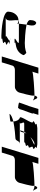

<svg xmlns="http://www.w3.org/2000/svg" viewBox="1066 -1816 568 2739"><g transform="rotate(90 1349.5 -446.0)"><path d="M147 -291C119 -201 422 -182 491 -182C598 -182 473 -188 561 -200C645 -212 534 -227 594 -244C667 -262 536 -276 588 -288C624 -296 590 -301 555 -304C587 -292 449 -244 510 -244H227C309 -244 249 -394 273 -426C263 -426 251 -425 236 -421C195 -409 151 -360 147 -291ZM267 -604C268 -664 303 -689 315 -676C346 -664 346 -623 341 -591L331 -541C288 -554 258 -574 267 -604ZM273 -426C276 -430 279 -432 284 -432H317L316 -404C316 -416 296 -425 273 -426ZM331 -541 317 -432H567C656 -432 479 -370 548 -370C655 -370 531 -376 619 -388C703 -400 745 -446 765 -494C770 -510 744 -525 735 -538C719 -537 689 -516 593 -516C561 -516 427 -522 331 -541ZM555 -304C530 -306 513 -307 529 -307C542 -307 552 -306 555 -304Z M785 -188H869L917 -344C922 -360 949 -375 976 -375H1218C1253 -375 1289 -403 1300 -438C1305 -454 1352 -627 1343 -640V-654H1325C1297 -654 1008 -640 1002 -622L1029 -710H945ZM1343 -654C1346 -678 1362 -694 1369 -694C1393 -694 1391 -660 1406 -646C1404 -638 1418 -638 1410 -632C1394 -647 1371 -653 1343 -654Z M1443 -438C1440 -428 1507 -420 1518 -420C1520 -420 1525 -427 1530 -438H1535L1549 -484C1572 -542 1598 -620 1600 -626C1601 -628 1598 -630 1594 -632L1618 -710H1534L1495 -583C1472 -525 1445 -444 1443 -438Z M1604 -298C1618 -299 1721 -306 1714 -316C1714 -329 1714 -341 1713 -353C1660 -339 1614 -321 1604 -298ZM1661 -445C1616 -445 1764 -632 1718 -632C1679 -650 1780 -664 1750 -676C1721 -689 1828 -695 1800 -695H2044C2016 -695 2121 -689 2083 -676C2046 -664 2140 -650 2088 -632C2042 -632 2115 -570 2069 -570C2017 -552 2099 -538 2037 -526C1976 -514 2050 -508 1987 -508H1873L1883 -541C1876 -530 1867 -519 1861 -508H1743C1697 -508 1771 -445 1724 -445H1840C1837 -433 1841 -437 1846 -445H2031C1985 -445 1995 -382 1949 -382C1923 -382 1806 -372 1713 -353C1709 -398 1693 -432 1661 -445ZM1846 -474C1842 -460 1841 -451 1840 -445H1846C1851 -453 1860 -464 1860 -464L1873 -508H1861C1854 -496 1849 -485 1846 -474ZM1935 -597C1998 -635 2072 -654 2030 -654C2005 -654 1972 -630 1935 -597Z M2072 -188H2156L2204 -344C2209 -360 2236 -375 2263 -375H2505C2540 -375 2576 -403 2587 -438C2592 -454 2639 -627 2630 -640V-654H2612C2584 -654 2295 -640 2289 -622L2316 -710H2232ZM2630 -654C2633 -678 2649 -694 2656 -694C2680 -694 2678 -660 2693 -646C2691 -638 2705 -638 2697 -632C2681 -647 2658 -653 2630 -654Z"/></g></svg>

Font: bitstorm
Style: suextobl
Weight: 400
Version: Version 0.2